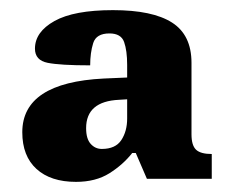

<svg xmlns="http://www.w3.org/2000/svg" viewBox="-20 -739 461 379"><path d="M130 -380Q80 -380 52 -405.5Q24 -431 24 -478Q24 -576 185 -584L231 -586V-611Q231 -639 225 -656Q219 -673 196 -673Q170 -673 164 -654Q158 -635 158 -610Q99 -610 74 -615Q49 -620 49 -643Q49 -676 87.5 -697.5Q126 -719 203 -719Q281 -719 319.5 -694.5Q358 -670 358 -615V-474Q358 -452 367 -443.5Q376 -435 398 -435V-386H270L248 -437H241Q223 -414 196 -397Q169 -380 130 -380ZM181 -445Q208 -445 219.5 -462.5Q231 -480 231 -505V-543L215 -542Q150 -539 150 -486Q150 -465 159 -455Q168 -445 181 -445Z"/></svg>

Font: Noto Serif Armenian SemiCondensed Black
Style: Regular
Weight: 900
Width: 4
Designer: Monotype Design Team
Foundry: Monotype Imaging Inc.
Version: Version 2.008; ttfautohint (v1.8.4.7-5d5b)